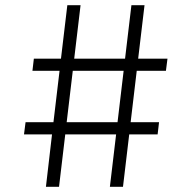

<svg xmlns="http://www.w3.org/2000/svg" viewBox="-20 -720 750 740"><path d="M78.5 -249H186L209.5 -447H105L110.5 -494H215L239.5 -700H290.5L266 -494H462L486.5 -700H537L512.5 -494H625.5L619.5 -447H507L483.5 -249H593L587.5 -202H478L454 0H403.5L427.5 -202H231.5L207.5 0H157L180.5 -202H72.5ZM237 -249H433L456.5 -447H260.5Z"/></svg>

Font: League Mono UltraLight
Style: Regular
Weight: 200
Width: 6
Designer: Tyler Finck
Foundry: The League of Moveable Type / Tyler Finck
Version: Version 2.210